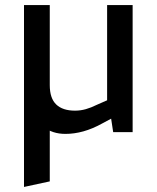

<svg xmlns="http://www.w3.org/2000/svg" viewBox="-20 -523 621 760"><path d="M75 217V-503H177V-186Q177 -134 202.5 -109.5Q228 -85 277 -85Q299 -85 320 -91Q341 -97 363 -108L404 -126V-503H505V0H428L416 -79L438 -63L384 -34Q346 -13 310 -3Q274 7 239 7Q213 7 191.5 0Q170 -7 152 -21L177 -52V195Z"/></svg>

Font: REM
Style: Regular
Weight: 400
Designer: Octavio Pardo
Foundry: Ashler Design
Version: Version 1.005;gftools[0.9.28]